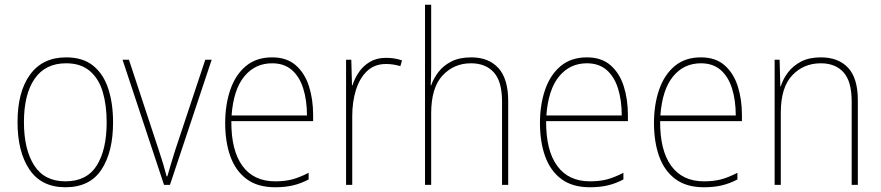

<svg xmlns="http://www.w3.org/2000/svg" viewBox="-20 -780 3718 810"><path d="M457 -264Q457 -139 408 -64.5Q359 10 256 10Q155 10 104.5 -64.5Q54 -139 54 -265Q54 -393 107 -465.5Q160 -538 259 -538Q330 -538 373.5 -502.5Q417 -467 437 -405Q457 -343 457 -264ZM81 -265Q81 -150 124 -82.5Q167 -15 256 -15Q346 -15 388 -81.5Q430 -148 430 -264Q430 -336 413.5 -392Q397 -448 359 -480.5Q321 -513 259 -513Q171 -513 126 -447.5Q81 -382 81 -265Z M672 0 497 -528H524L651 -143Q661 -113 668.5 -88Q676 -63 683 -36H686Q694 -63 701 -87.5Q708 -112 718 -143L846 -528H873L697 0Z M1128 -538Q1190 -538 1228 -504.5Q1266 -471 1283.5 -416Q1301 -361 1301 -295V-269H956Q955 -146 1002.5 -80.5Q1050 -15 1141 -15Q1181 -15 1212 -23Q1243 -31 1282 -51V-23Q1250 -6 1216.5 2Q1183 10 1141 10Q1067 10 1020.5 -24.5Q974 -59 952 -120Q930 -181 930 -261Q930 -338 951.5 -401Q973 -464 1017 -501Q1061 -538 1128 -538ZM1128 -513Q1056 -513 1010.5 -457.5Q965 -402 957 -293H1275Q1275 -356 1259.5 -406Q1244 -456 1211.5 -484.5Q1179 -513 1128 -513Z M1608 -536Q1646 -536 1676 -525L1669 -501Q1655 -505 1640.5 -507.5Q1626 -510 1608 -510Q1560 -510 1528.5 -480Q1497 -450 1481.5 -400Q1466 -350 1466 -290V0H1440V-528H1462L1465 -420H1467Q1476 -449 1494 -475.5Q1512 -502 1540.5 -519Q1569 -536 1608 -536Z M1799 -495Q1799 -472 1798.5 -455.5Q1798 -439 1797 -420H1799Q1809 -449 1829.5 -476Q1850 -503 1884 -520.5Q1918 -538 1968 -538Q2042 -538 2083 -492.5Q2124 -447 2124 -353V0H2098V-351Q2098 -437 2063 -475Q2028 -513 1967 -513Q1895 -513 1847 -461.5Q1799 -410 1799 -301V0H1773V-760H1799Z M2456 -538Q2518 -538 2556 -504.5Q2594 -471 2611.5 -416Q2629 -361 2629 -295V-269H2284Q2283 -146 2330.5 -80.5Q2378 -15 2469 -15Q2509 -15 2540 -23Q2571 -31 2610 -51V-23Q2578 -6 2544.5 2Q2511 10 2469 10Q2395 10 2348.5 -24.5Q2302 -59 2280 -120Q2258 -181 2258 -261Q2258 -338 2279.5 -401Q2301 -464 2345 -501Q2389 -538 2456 -538ZM2456 -513Q2384 -513 2338.5 -457.5Q2293 -402 2285 -293H2603Q2603 -356 2587.5 -406Q2572 -456 2539.5 -484.5Q2507 -513 2456 -513Z M2937 -538Q2999 -538 3037 -504.5Q3075 -471 3092.5 -416Q3110 -361 3110 -295V-269H2765Q2764 -146 2811.5 -80.5Q2859 -15 2950 -15Q2990 -15 3021 -23Q3052 -31 3091 -51V-23Q3059 -6 3025.5 2Q2992 10 2950 10Q2876 10 2829.5 -24.5Q2783 -59 2761 -120Q2739 -181 2739 -261Q2739 -338 2760.5 -401Q2782 -464 2826 -501Q2870 -538 2937 -538ZM2937 -513Q2865 -513 2819.5 -457.5Q2774 -402 2766 -293H3084Q3084 -356 3068.5 -406Q3053 -456 3020.5 -484.5Q2988 -513 2937 -513Z M3443 -538Q3517 -538 3558 -494Q3599 -450 3599 -357V0H3573V-352Q3573 -437 3538.5 -475Q3504 -513 3443 -513Q3370 -513 3322 -462Q3274 -411 3274 -305V0H3248V-528H3269L3272 -416H3274Q3283 -446 3304 -474Q3325 -502 3359 -520Q3393 -538 3443 -538Z"/></svg>

Font: Noto Sans Lao Looped SemiCondensed Thin
Style: Regular
Weight: 100
Width: 4
Designer: Mark Frömberg, Ben Mitchell
Foundry: The Fontpad Ltd
Version: Version 1.002; ttfautohint (v1.8.4.7-5d5b)